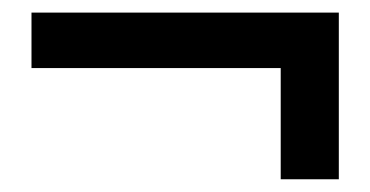

<svg xmlns="http://www.w3.org/2000/svg" viewBox="-20 -427 584 303"><path d="M29.7 -319.6V-407.1H514.7V-144.1H423V-357.6L460.8 -319.6Z"/></svg>

Font: Source Serif 4 Variable
Style: Regular
Weight: 400
Designer: Frank Grießhammer
Foundry: Adobe
Version: Version 4.005;hotconv 1.1.0;makeotfexe 2.6.0